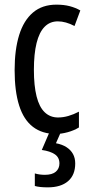

<svg xmlns="http://www.w3.org/2000/svg" viewBox="-20 -567 387 827"><path d="M221 10Q162 10 122 -20.5Q82 -51 62.5 -112.5Q43 -174 43 -265Q43 -353 62.5 -416Q82 -479 122 -513Q162 -547 223 -547Q255 -547 280 -540.5Q305 -534 326 -522L301 -455Q282 -465 264 -470Q246 -475 229 -475Q195 -475 172 -451.5Q149 -428 137.5 -381.5Q126 -335 126 -266Q126 -198 137.5 -152Q149 -106 172.5 -83.5Q196 -61 230 -61Q252 -61 274.5 -67.5Q297 -74 320 -86V-18Q299 -5 271.5 2.5Q244 10 221 10ZM304 137Q304 187 273 213.5Q242 240 186 240Q168 240 154 238.5Q140 237 130 234V180Q140 183 151 184.5Q162 186 173 186Q205 186 220.5 172.5Q236 159 236 137Q236 111 216 97.5Q196 84 160 79L194 0H243L221 50Q248 55 266.5 67Q285 79 294.5 96.5Q304 114 304 137Z"/></svg>

Font: Noto Sans ExtraCondensed
Style: Regular
Weight: 400
Width: 2
Designer: Monotype Design Team
Foundry: Monotype Imaging Inc.
Version: Version 2.013